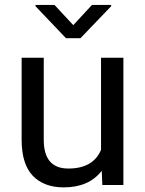

<svg xmlns="http://www.w3.org/2000/svg" viewBox="-20 -768 603 797"><path d="M69.8 -528.3H161.6V-187.5Q161.6 -68.4 263.7 -68.4Q366.7 -68.4 399.4 -146V-528.3H492.2V0H404.8L402.3 -59.1Q349.1 9.8 244.6 9.8Q162.6 9.8 116.2 -38.3Q69.8 -86.4 69.8 -188.5ZM127.4 -742.2V-747.6H206.1L284.2 -663.6L361.8 -747.6H441.4V-742.2L314 -609.4H253.9Z"/></svg>

Font: Bert Sans Medium
Style: Regular
Weight: 500
Designer: Christian Robertson, Adam Twardoch, & Cristiano Sobral
Foundry: Google
Version: Version 12.135;January 10, 2020;FontCreator 12.0.0.2547 64-b